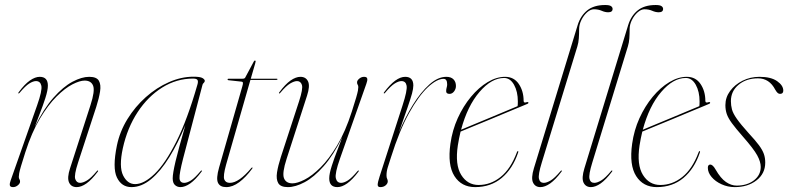

<svg xmlns="http://www.w3.org/2000/svg" viewBox="-20 -739 3145 766"><path d="M53.5 -366.5Q52 -368 54.5 -371Q78.5 -403.5 99.5 -418Q120.5 -432.5 138.5 -432.5Q171 -432.5 171 -397.5Q171 -379 160.8 -347.2Q150.5 -315.5 138 -283.8Q125.5 -252 119 -233.5Q154.5 -305.5 193.2 -349.2Q232 -393 269 -412.8Q306 -432.5 336 -432.5Q365.5 -432.5 374.5 -416.8Q383.5 -401 379.2 -374Q375 -347 364 -312.5L291.5 -90.5Q275 -40 280.2 -24.8Q285.5 -9.5 299.5 -9.5Q311 -9.5 327 -19Q343 -28.5 366.5 -56.5Q369 -60 371 -58.5Q372.5 -57 370 -54Q346 -22 325 -7.2Q304 7.5 286 7.5Q264 7.5 255.5 -11Q247 -29.5 259.5 -67.5L341 -319.5Q359.5 -376.5 351.5 -397Q343.5 -417.5 317.5 -417.5Q298.5 -417.5 269 -402.5Q239.5 -387.5 205.8 -354Q172 -320.5 139.2 -265.8Q106.5 -211 81 -131.5Q69 -94.5 63.5 -75.2Q58 -56 56.5 -47.5Q55 -39 55 -33.5Q55 -27.5 57.5 -24Q60 -20.5 60 -14.5Q60 -7 51.2 0.2Q42.5 7.5 32 7.5Q20.5 7.5 19.2 0Q18 -7.5 23 -20.5L128 -318.5Q149 -378 145 -396.8Q141 -415.5 123.5 -415.5Q112.5 -415.5 97 -406Q81.5 -396.5 58 -368.5Q55 -365 53.5 -366.5Z M710.5 -106.5Q695 -46 696.2 -27.8Q697.5 -9.5 715 -9.5Q726.5 -9.5 741.8 -19Q757 -28.5 780.5 -56.5Q783 -60 785 -58.5Q786.5 -57 784 -54Q760 -22 739 -7.2Q718 7.5 700 7.5Q687 7.5 678 -0.8Q669 -9 669 -27.5Q669 -47 680.2 -94.8Q691.5 -142.5 719.5 -239.5Q690 -167.5 655.5 -111.8Q621 -56 582.8 -24.2Q544.5 7.5 504.5 7.5Q465 7.5 446.5 -30.8Q428 -69 446.5 -159Q458 -214.5 488.5 -264Q519 -313.5 561.8 -351.5Q604.5 -389.5 653.8 -411.2Q703 -433 752 -433Q779 -433 788 -427.5Q797 -422 797 -416.5Q797 -412 793 -408.5Q789 -405 788 -401ZM470 -147.5Q454 -73.5 471.2 -39Q488.5 -4.5 519 -4.5Q554.5 -4.5 597 -45.5Q639.5 -86.5 683.5 -174Q727.5 -261.5 767.5 -401Q771.5 -414 768 -419.8Q764.5 -425.5 750 -425.5Q684.5 -425.5 627.2 -389.8Q570 -354 529 -291.5Q488 -229 470 -147.5Z M941.5 -413.5 891 -419Q888 -419.5 888 -422Q888 -425 892 -425H948Q955.5 -425 958 -429L992.5 -493.5Q994.5 -497.5 997 -497.5Q1000 -497.5 1000 -494.5Q1000 -492 998 -485.5L980.5 -425H1084Q1087 -425 1087 -423Q1087 -420 1080.5 -420H979L882 -82Q869.5 -37 874.8 -23.2Q880 -9.5 897 -9.5Q933 -9.5 982.5 -68.5Q985.5 -72 987 -70.5Q988.5 -69 986 -66Q961 -32 934.5 -12.2Q908 7.5 882.5 7.5Q858 7.5 849.8 -9.5Q841.5 -26.5 854 -70.5L946.5 -393.5Q950 -405 949.2 -409Q948.5 -413 941.5 -413.5Z M1411 -58.5Q1412.5 -57 1410 -54Q1386 -22 1365 -7.2Q1344 7.5 1326 7.5Q1293.5 7.5 1293.5 -27.5Q1293.5 -46 1303.8 -77.8Q1314 -109.5 1326.5 -141.2Q1339 -173 1345.5 -191.5Q1310 -119.5 1271.2 -75.8Q1232.5 -32 1195.5 -12.2Q1158.5 7.5 1128.5 7.5Q1099.5 7.5 1090.2 -8.2Q1081 -24 1085.2 -51.2Q1089.5 -78.5 1100.5 -112.5L1173 -334.5Q1189.5 -385 1184.5 -400.2Q1179.5 -415.5 1165 -415.5Q1154 -415.5 1137.8 -406Q1121.5 -396.5 1098 -368.5Q1095.5 -365 1093.5 -366.5Q1092 -368 1094.5 -371Q1118.5 -403.5 1139.5 -418Q1160.5 -432.5 1178.5 -432.5Q1200.5 -432.5 1209 -414.2Q1217.5 -396 1205 -357.5L1123.5 -105.5Q1105 -48.5 1113 -28Q1121 -7.5 1147 -7.5Q1166 -7.5 1195.5 -22.5Q1225 -37.5 1258.8 -71Q1292.5 -104.5 1325.2 -159.2Q1358 -214 1383.5 -293.5Q1395.5 -330.5 1401 -349.8Q1406.5 -369 1408 -377.5Q1409.5 -386 1409.5 -391.5Q1409.5 -397.5 1407 -401Q1404.5 -404.5 1404.5 -410.5Q1404.5 -418 1413.2 -425.2Q1422 -432.5 1432.5 -432.5Q1444 -432.5 1445.2 -425Q1446.5 -417.5 1441.5 -404.5L1336.5 -106.5Q1315.5 -47 1319.8 -28.2Q1324 -9.5 1341 -9.5Q1352.5 -9.5 1368 -19.2Q1383.5 -29 1406.5 -56.5Q1409.5 -60 1411 -58.5Z M1511.5 -366.5Q1510 -368 1512.5 -371Q1558.5 -432.5 1596.5 -432.5Q1629 -432.5 1629 -398Q1629 -385.5 1623.8 -366Q1618.5 -346.5 1606 -310.2Q1593.5 -274 1571.5 -211Q1596 -270 1627.2 -320.5Q1658.5 -371 1692.8 -401.8Q1727 -432.5 1760.5 -432.5Q1779.5 -432.5 1789.2 -422.5Q1799 -412.5 1799 -396Q1799 -384 1791.5 -374.2Q1784 -364.5 1773.5 -364.5Q1760 -364.5 1760 -375Q1760 -383 1762 -389.5Q1764 -396 1764 -402.5Q1764 -424.5 1749.5 -424.5Q1723 -424.5 1686.8 -390.8Q1650.5 -357 1612 -287.8Q1573.5 -218.5 1540 -112Q1532.5 -88 1527.2 -71.8Q1522 -55.5 1522 -39Q1522 -30.5 1524.5 -25.8Q1527 -21 1527 -15.5Q1527 -7 1518.8 0.2Q1510.5 7.5 1497.5 7.5Q1486.5 7.5 1486.8 -2.2Q1487 -12 1494.5 -35L1586 -318.5Q1605.5 -378.5 1602.2 -397Q1599 -415.5 1581.5 -415.5Q1570.5 -415.5 1555 -406Q1539.5 -396.5 1516 -368.5Q1513 -365 1511.5 -366.5Z M2047 -130Q2025.5 -66 1981.8 -29.2Q1938 7.5 1875.5 7.5Q1821 7.5 1793 -36.5Q1765 -80.5 1777 -165.5Q1784.5 -219.5 1806.2 -267.5Q1828 -315.5 1859 -352.8Q1890 -390 1925.2 -411.2Q1960.5 -432.5 1995 -432.5Q2030.5 -432.5 2049.8 -404Q2069 -375.5 2069 -337Q2069 -326.5 2082 -331.5Q2086.5 -333 2088 -330Q2089 -327 2085 -325Q2082 -323.5 2060 -314.5Q2038 -305.5 2005.2 -291.8Q1972.5 -278 1936.2 -263Q1900 -248 1868.2 -235Q1836.5 -222 1817.5 -214Q1811 -187 1806.5 -158.5Q1795 -81.5 1820 -41.2Q1845 -1 1889.5 -1Q1937 -1 1977 -32.8Q2017 -64.5 2042 -131Q2043.5 -136 2046 -136Q2049.5 -136 2047 -130ZM1991 -428Q1941 -428 1893 -372.2Q1845 -316.5 1819.5 -221.5Q1840 -230 1873 -243.8Q1906 -257.5 1941.5 -272.2Q1977 -287 2005.5 -299Q2034 -311 2045 -315.5Q2046 -321 2046 -334Q2046 -373.5 2030.8 -400.8Q2015.5 -428 1991 -428ZM2043 -310Q2043 -310 2043 -310.5Z M2394.5 -719Q2411.5 -719 2417.8 -714.5Q2424 -710 2424 -703.5Q2424 -690 2406.5 -690Q2394 -690 2380.5 -696Q2367 -702 2349.5 -702Q2336 -702 2322.2 -689.8Q2308.5 -677.5 2299.5 -659.2Q2290.5 -641 2290.5 -623Q2290.5 -603 2289.2 -585.8Q2288 -568.5 2283.5 -554L2141.5 -90.5Q2126.5 -42 2130.2 -25.8Q2134 -9.5 2149.5 -9.5Q2161 -9.5 2177 -19Q2193 -28.5 2216.5 -56.5Q2219 -60 2221 -58.5Q2222.5 -57 2220 -54Q2196 -22 2175 -7.2Q2154 7.5 2136 7.5Q2115.5 7.5 2106.8 -10.2Q2098 -28 2110 -67.5L2285 -640Q2296.5 -676.5 2323 -697.8Q2349.5 -719 2394.5 -719Z M2596 -719Q2613 -719 2619.2 -714.5Q2625.5 -710 2625.5 -703.5Q2625.5 -690 2608 -690Q2595.5 -690 2582 -696Q2568.5 -702 2551 -702Q2537.5 -702 2523.8 -689.8Q2510 -677.5 2501 -659.2Q2492 -641 2492 -623Q2492 -603 2490.8 -585.8Q2489.5 -568.5 2485 -554L2343 -90.5Q2328 -42 2331.8 -25.8Q2335.5 -9.5 2351 -9.5Q2362.5 -9.5 2378.5 -19Q2394.5 -28.5 2418 -56.5Q2420.5 -60 2422.5 -58.5Q2424 -57 2421.5 -54Q2397.5 -22 2376.5 -7.2Q2355.5 7.5 2337.5 7.5Q2317 7.5 2308.2 -10.2Q2299.5 -28 2311.5 -67.5L2486.5 -640Q2498 -676.5 2524.5 -697.8Q2551 -719 2596 -719Z M2772 -130Q2750.5 -66 2706.8 -29.2Q2663 7.5 2600.5 7.5Q2546 7.5 2518 -36.5Q2490 -80.5 2502 -165.5Q2509.5 -219.5 2531.2 -267.5Q2553 -315.5 2584 -352.8Q2615 -390 2650.2 -411.2Q2685.5 -432.5 2720 -432.5Q2755.5 -432.5 2774.8 -404Q2794 -375.5 2794 -337Q2794 -326.5 2807 -331.5Q2811.5 -333 2813 -330Q2814 -327 2810 -325Q2807 -323.5 2785 -314.5Q2763 -305.5 2730.2 -291.8Q2697.5 -278 2661.2 -263Q2625 -248 2593.2 -235Q2561.5 -222 2542.5 -214Q2536 -187 2531.5 -158.5Q2520 -81.5 2545 -41.2Q2570 -1 2614.5 -1Q2662 -1 2702 -32.8Q2742 -64.5 2767 -131Q2768.5 -136 2771 -136Q2774.5 -136 2772 -130ZM2716 -428Q2666 -428 2618 -372.2Q2570 -316.5 2544.5 -221.5Q2565 -230 2598 -243.8Q2631 -257.5 2666.5 -272.2Q2702 -287 2730.5 -299Q2759 -311 2770 -315.5Q2771 -321 2771 -334Q2771 -373.5 2755.8 -400.8Q2740.5 -428 2716 -428ZM2768 -310Q2768 -310 2768 -310.5Z M2919 1.5Q2960.5 1.5 2987.8 -19.5Q3015 -40.5 3015 -73Q3015 -93.5 3001 -119.2Q2987 -145 2943.5 -194.5Q2915 -227 2900 -247.5Q2885 -268 2879.5 -284.2Q2874 -300.5 2874 -319.5Q2874 -350.5 2892.8 -376Q2911.5 -401.5 2942.5 -417Q2973.5 -432.5 3010 -432.5Q3056 -432.5 3080.5 -415.2Q3105 -398 3105 -377.5Q3105 -364.5 3092 -364.5Q3087 -364.5 3082.8 -368Q3078.5 -371.5 3073 -381Q3049.5 -426.5 3004 -426.5Q2957.5 -426.5 2926.8 -401Q2896 -375.5 2896 -335.5Q2896 -318.5 2900.2 -302.5Q2904.5 -286.5 2919.8 -264.8Q2935 -243 2967 -207.5Q2993.5 -179 3007.8 -159.8Q3022 -140.5 3027.5 -124.8Q3033 -109 3033 -90.5Q3033 -46.5 2998.2 -19.5Q2963.5 7.5 2911.5 7.5Q2883.5 7.5 2858.8 -3.8Q2834 -15 2819 -32.8Q2804 -50.5 2804 -69.5Q2804 -82.5 2814 -82.5Q2818 -82.5 2823.2 -78.2Q2828.5 -74 2835 -62.5Q2855 -27.5 2876.2 -13Q2897.5 1.5 2919 1.5Z"/></svg>

Font: Fraunces 144pt S000 Thin
Style: Italic
Weight: 100
Italic angle: -16°
Version: Version 1.000; ttfautohint (v1.8.3)